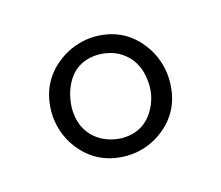

<svg xmlns="http://www.w3.org/2000/svg" viewBox="-46 -666 359 312"><g transform="rotate(-15 133.5 -509.5)"><path d="M199.2 -507.8Q199.2 -552.7 166 -571.8Q151.4 -579.6 133.8 -580.1Q88.4 -580.1 72.8 -535.6Q68.4 -522 67.9 -507.8Q67.9 -465.3 102.1 -446.8Q117.2 -439.5 133.8 -439Q176.8 -439 193.8 -480.5Q199.2 -494.1 199.2 -507.8ZM34.2 -508.8Q34.2 -564.5 80.6 -594.2Q105.5 -609.4 133.8 -609.9Q188.5 -609.9 217.8 -563Q232.9 -537.6 232.9 -508.8Q232.9 -454.1 187.5 -424.8Q162.6 -409.2 133.8 -409.2Q79.6 -409.2 49.8 -455.1Q34.7 -480 34.2 -508.8Z"/></g></svg>

Font: Linux Libertine Display O
Style: Regular
Weight: 400
Designer: Philipp H. Poll
Foundry: Philipp H. Poll
Version: Version 5.0.9